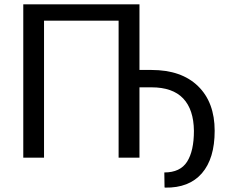

<svg xmlns="http://www.w3.org/2000/svg" viewBox="-20 -731 1065 890"><path d="M626.5 -406.7H682.1Q820.8 -406.7 897.9 -331.8Q975.1 -256.8 975.1 -124.5Q975.1 3.9 915.8 72.3Q856.4 140.6 745.6 138.7L742.7 137.7L741.7 68.4Q815.4 68.4 847.2 18.6Q878.9 -31.2 878.9 -124.5Q877.9 -223.1 829.1 -274.7Q780.3 -326.2 682.1 -326.2H626.5V0H529.8V-635.3H184.1V0H87.9V-710.9H626.5Z"/></svg>

Font: GeogebraSans
Style: Regular
Weight: 400
Designer: Google
Version: Version 1.100140; 2013